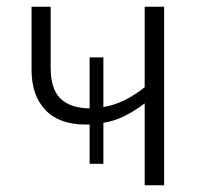

<svg xmlns="http://www.w3.org/2000/svg" viewBox="-20 -552 593 572"><path d="M469 -532V0H411V-244Q382 -222 352.5 -207Q323 -192 288 -186V-64H247V-181Q244 -181 241 -181Q238 -181 235 -181Q156 -181 115 -224.5Q74 -268 74 -344V-532H131V-350Q131 -287 160 -258.5Q189 -230 247 -229V-381H288V-233Q322 -239 352 -254Q382 -269 411 -292V-532Z"/></svg>

Font: Noto Sans Display Light
Style: Regular
Weight: 300
Designer: Monotype Design Team
Foundry: Monotype Imaging Inc.
Version: Version 2.003